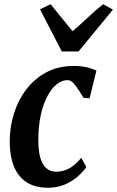

<svg xmlns="http://www.w3.org/2000/svg" viewBox="-20 -877 554 907"><path d="M205.5 10Q118.5 10 72.2 -45.8Q26 -101.5 26 -210.5Q26 -275.5 45.2 -338.5Q64.5 -401.5 102.8 -452.8Q141 -504 197.8 -534.8Q254.5 -565.5 329 -565.5Q360.5 -565.5 387 -559.8Q413.5 -554 435.5 -543.5L403 -412.5L374.5 -415Q353 -450.5 339.8 -468.5Q326.5 -486.5 317.5 -492.5Q308.5 -498.5 298.5 -498.5Q272.5 -498.5 247.8 -478.8Q223 -459 203.5 -422Q184 -385 172.5 -332.8Q161 -280.5 161 -215.5Q161 -163 171 -130Q181 -97 200 -81.5Q219 -66 244.5 -66Q268 -66 288.2 -73.2Q308.5 -80.5 327.2 -95Q346 -109.5 363.5 -131.5L388 -88Q373.5 -66.5 347.5 -43.5Q321.5 -20.5 285.8 -5.2Q250 10 205.5 10ZM272 -634 169 -833 219 -857Q244.5 -826.5 270.2 -794Q296 -761.5 323 -729.5Q360 -761 394 -793.5Q428 -826 467 -857L513.5 -831.5L351 -634Z"/></svg>

Font: Merriweather 24pt SemiCondensed
Style: Bold Italic
Weight: 700
Width: 4
Italic angle: -7.8°
Designer: Eben Sorkin
Foundry: Eben Sorkin
Version: Version 2.101